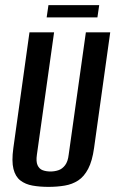

<svg xmlns="http://www.w3.org/2000/svg" viewBox="-20 -717 450 749"><path d="M169 12Q135 12 107 7Q79 2 59.5 -13Q40 -28 32.5 -58Q25 -88 32 -139L95 -591H191L124 -114Q120 -87 126.5 -72.5Q133 -58 146.5 -53Q160 -48 177 -48Q193 -48 208 -53Q223 -58 234 -72.5Q245 -87 248 -114L315 -591H410L347 -140Q340 -89 324 -58.5Q308 -28 285 -13Q262 2 232.5 7Q203 12 169 12ZM162 -649 169 -697H367L360 -649Z"/></svg>

Font: Alumni Sans SemiBold
Style: Italic
Weight: 600
Italic angle: -8°
Version: Version 1.016